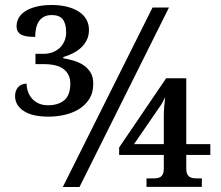

<svg xmlns="http://www.w3.org/2000/svg" viewBox="-20 -744 880 764"><path d="M173.8 -279.8Q108.4 -279.8 74.2 -302.5Q40 -325.2 40 -361.8Q40 -383.8 52.5 -397.5Q64.9 -411.1 85.9 -411.1Q85.9 -395.5 91.1 -380.1Q96.2 -364.7 106.7 -352.5Q117.2 -340.3 133.1 -332.8Q148.9 -325.2 170.9 -325.2Q212.4 -325.2 236.1 -345.5Q259.8 -365.7 259.8 -412.1Q259.8 -447.3 234.4 -468Q209 -488.8 153.8 -488.8H121.1V-529.8H153.8Q172.9 -529.8 189 -535.9Q205.1 -542 217.3 -553.2Q229.5 -564.5 236.3 -580.3Q243.2 -596.2 243.2 -616.2Q243.2 -649.4 230 -666.7Q216.8 -684.1 186 -684.1Q167 -684.1 154.3 -677Q141.6 -669.9 134 -658Q126.5 -646 123.3 -630.1Q120.1 -614.3 120.1 -597.2Q103 -597.2 89.1 -598.9Q75.2 -600.6 65.7 -605.5Q56.2 -610.4 51 -618.7Q45.9 -627 45.9 -640.1Q45.9 -658.2 54.9 -673.6Q64 -689 81.8 -700.2Q99.6 -711.4 125.7 -717.8Q151.9 -724.1 186 -724.1Q219.2 -724.1 246.6 -717.3Q273.9 -710.4 293.5 -697.8Q313 -685.1 323.5 -666.7Q334 -648.4 334 -625Q334 -603 325.7 -585.7Q317.4 -568.4 303.5 -555.2Q289.6 -542 271 -532.5Q252.4 -522.9 231.9 -517.1V-512.2Q252 -508.8 272.9 -502.7Q293.9 -496.6 311.3 -485.4Q328.6 -474.1 339.8 -456.3Q351.1 -438.5 351.1 -411.1Q351.1 -374.5 334.7 -349.4Q318.4 -324.2 292.5 -308.8Q266.6 -293.5 235.4 -286.6Q204.1 -279.8 173.8 -279.8ZM296.4 0H230L586.9 -713.9H652.3ZM721.2 -127.4V-72.3Q721.2 -59.6 724.6 -52Q728 -44.4 733.9 -40.5Q739.7 -36.6 747.3 -35.4Q754.9 -34.2 763.2 -34.2H783.2V-0.5H563V-34.2H590.8Q599.1 -34.2 606.4 -35.4Q613.8 -36.6 619.4 -40.5Q625 -44.4 628.4 -52Q631.8 -59.6 631.8 -72.3V-127.4H454.1V-157.2L641.1 -432.6H721.2V-170.4H816.9V-127.4ZM631.8 -283.2Q631.8 -298.8 633.3 -318.8Q634.8 -338.9 637.2 -357.4Q633.3 -349.1 628.9 -340.8Q624.5 -332.5 622.1 -328.6L513.2 -170.4H631.8Z"/></svg>

Font: Droid Serif
Style: Regular
Weight: 400
Designer: Monotype Design team
Foundry: Monotype Imaging Inc.
Version: Version 1.03